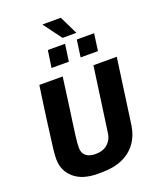

<svg xmlns="http://www.w3.org/2000/svg" viewBox="-188 -1171 1059 1291"><g transform="rotate(-20 341.5 -525.5)"><path d="M282 10Q174 10 114 -42.5Q54 -95 54 -179Q54 -191 55 -206Q56 -221 58 -241.5Q60 -262 64 -290Q68 -318 72.5 -355Q77 -392 83.5 -440.5Q90 -489 98.5 -550Q107 -611 118 -686H285Q271 -581 260.5 -504.5Q250 -428 242.5 -375.5Q235 -323 230.5 -288.5Q226 -254 224.5 -233Q223 -212 223 -198Q223 -159 247.5 -139.5Q272 -120 316 -120Q369 -120 401.5 -148.5Q434 -177 440 -221L505 -686H672L607 -219Q597 -149 560 -97.5Q523 -46 461 -18Q399 10 313 10ZM373 -930 278 -1058 280 -1061H408L472 -930ZM234 -765 252 -887H375L358 -765ZM442 -765 459 -887H583L566 -765Z"/></g></svg>

Font: Chivo Medium
Style: Bold Italic
Weight: 700
Italic angle: -8.05°
Version: Version 2.002